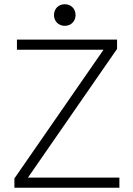

<svg xmlns="http://www.w3.org/2000/svg" viewBox="-20 -887 626 907"><path d="M235 -816C235 -787 256 -765 286 -765C316 -765 337 -787 337 -816C337 -845 316 -867 286 -867C256 -867 235 -845 235 -816ZM60 -700V-652H469L48 -44V0H544V-48H112L533 -656V-700Z"/></svg>

Font: Space Text Light
Style: Regular
Weight: 300
Designer: Florian Karsten (Space Text), Colophon Foundry (Space Mono)
Foundry: Florian Karsten
Version: Version 1.003;PS 001.003;hotconv 1.0.88;makeotf.lib2.5.64775